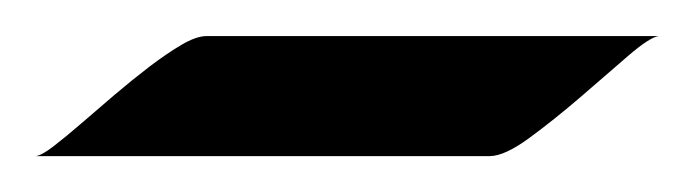

<svg xmlns="http://www.w3.org/2000/svg" viewBox="-20 -734 387 107"><path d="M347.2 -713.9Q342.3 -713.4 330.1 -702.9Q317.9 -692.4 303.5 -679.9Q289.1 -667.5 275.1 -657.2Q261.2 -647 252.9 -647H0Q3.4 -647.5 10 -652.6Q16.6 -657.7 25.4 -665.3Q34.2 -672.9 43.9 -681.2Q53.7 -689.5 63.2 -696.8Q72.8 -704.1 81.1 -709Q89.4 -713.9 95.2 -713.9Z"/></svg>

Font: Quintessential
Style: Regular
Weight: 400
Designer: Astigmatic (AOETI)
Foundry: Astigmatic (AOETI)
Version: Version 1.000